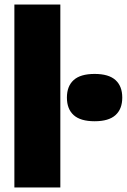

<svg xmlns="http://www.w3.org/2000/svg" viewBox="-20 -828 560 848"><path d="M43.5 0V-808H246.5V0ZM275.5 -397Q275.5 -447.5 305.5 -474.5Q335.5 -501.5 398 -501.5Q460 -501.5 490 -474.5Q520 -447.5 520 -397Q520 -346.5 490 -319.5Q460 -292.5 398 -292.5Q335.5 -292.5 305.5 -319.5Q275.5 -346.5 275.5 -397Z"/></svg>

Font: Encode Sans Semi Condensed Black
Style: Regular
Weight: 900
Width: 4
Designer: Multiple Designers
Foundry: Impallari Type
Version: Version 2.000